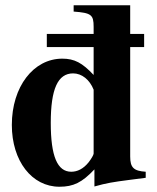

<svg xmlns="http://www.w3.org/2000/svg" viewBox="-20 -696 596 730"><path d="M336 -112C336 -107 327 -92 317 -79C297 -54 274 -43 251 -43C198 -43 173 -102 173 -229C173 -358 200 -417 258 -417C291 -417 321 -393 336 -355ZM534 -20V-43C488 -46 475 -59 475 -101V-517H528V-567H475V-676H260V-652C327 -647 336 -640 336 -594V-567H158V-517H336V-411C293 -457 263 -473 217 -473C107 -473 25 -366 25 -221C25 -84 101 14 206 14C259 14 292 -2 339 -52V13C385 0 410 -4 472 -12Z"/></svg>

Font: XITS Math
Style: Bold
Weight: 700
Designer: MicroPress Inc., with final additions and corrections provided by Coen Hoffman, Elsevier (retired)
Version: Version 1.302